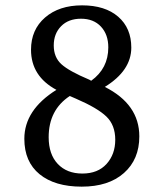

<svg xmlns="http://www.w3.org/2000/svg" viewBox="-20 -691 594 718"><path d="M71 -172Q71 -280 191 -355Q96 -406 96 -505Q96 -580 148.5 -625.5Q201 -671 287 -671Q373 -671 422 -628.5Q471 -586 471 -513Q471 -427 372 -366Q501 -301 501 -181Q501 -95 443.5 -44Q386 7 285.5 7Q185 7 128 -39.5Q71 -86 71 -172ZM162 -178Q162 -114 196 -78Q230 -42 288 -42Q346 -42 378.5 -78Q411 -114 411 -168.5Q411 -223 378 -255Q345 -287 264 -322L241 -332Q162 -280 162 -178ZM314 -393 321 -389Q385 -435 385 -514Q385 -562 357.5 -591.5Q330 -621 283 -621Q236 -621 208.5 -593Q181 -565 181 -521Q181 -477 209.5 -451Q238 -425 314 -393Z"/></svg>

Font: Caladea
Style: Regular
Weight: 400
Designer: Carolina Giovagnoli and Andres Torresi
Foundry: Carolina Giovagnoli and Andres Torresi
Version: Version 1.002